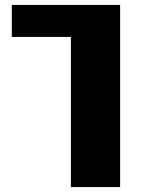

<svg xmlns="http://www.w3.org/2000/svg" viewBox="-20 -540 571 780"><path d="M468 -520V220H268V-390H28V-520Z"/></svg>

Font: Mplus 1p Black
Style: Regular
Weight: 900
Version: Version 1.061